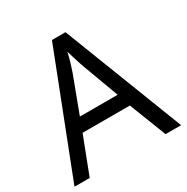

<svg xmlns="http://www.w3.org/2000/svg" viewBox="-164 -856 967 995"><g transform="rotate(-30 319.5 -358.5)"><path d="M545 0 459 -221H176L91 0H0L279 -717H360L638 0ZM352 -517Q349 -525 342 -546Q335 -567 328.5 -589.5Q322 -612 318 -624Q311 -593 302 -563.5Q293 -534 287 -517L206 -301H432Z"/></g></svg>

Font: Noto Sans Tifinagh Air
Style: Regular
Weight: 400
Designer: JamraPatel
Foundry: JamraPatel LLC
Version: Version 2.006; ttfautohint (v1.8.4.7-5d5b)